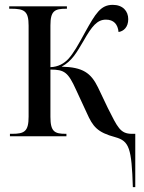

<svg xmlns="http://www.w3.org/2000/svg" viewBox="-20 -562 595 792"><path d="M528 210H538V-10H524C476 -10 465 -37 425 -116L384 -202C355 -261 322 -285 234 -287C277 -310 296 -345 325 -394C359 -454 381 -481 417 -481C449 -481 466 -462 469 -430C490 -433 509 -450 509 -483C509 -516 487 -542 445 -542C395 -542 374 -506 331 -429C304 -379 283 -342 262 -319C244 -300 220 -286 188 -285V-457C188 -517 205 -526 253 -526H256V-536H18V-526H26C81 -526 98 -516 98 -456V-81C98 -20 81 -10 30 -10H21V0H254V-10H251C205 -10 188 -19 188 -80V-275C246 -275 261 -264 294 -191L338 -96C363 -40 381 -16 456 4C513 20 523 49 528 210Z"/></svg>

Font: Noto Serif Display Condensed
Style: Regular
Weight: 400
Width: 3
Designer: Monotype Design Team
Foundry: Monotype Imaging Inc.
Version: Version 2.009